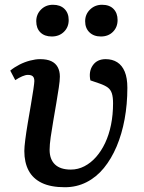

<svg xmlns="http://www.w3.org/2000/svg" viewBox="-20 -771 605 805"><path d="M252 14Q193 14 155.5 -4Q118 -22 100 -56Q82 -90 82 -138Q82 -154 86 -185.5Q90 -217 96.5 -255.5Q103 -294 109.5 -331.5Q116 -369 120 -396.5Q124 -424 124 -431Q124 -445 117.5 -451Q111 -457 97 -457Q87 -457 73 -451Q59 -445 44 -435L23 -475Q40 -489 61.5 -500Q83 -511 106 -517Q129 -523 148 -523Q177 -523 195 -514.5Q213 -506 222 -489.5Q231 -473 231 -450Q231 -433 226.5 -403.5Q222 -374 216 -338Q210 -302 203.5 -265Q197 -228 192.5 -196Q188 -164 188 -143Q188 -103 210.5 -81.5Q233 -60 277 -60Q307 -60 334 -74Q361 -88 383 -113Q405 -138 421 -172Q437 -206 445.5 -248Q454 -290 454 -338Q454 -364 449 -379.5Q444 -395 432 -404Q420 -413 397 -421L359 -434Q351 -471 369 -497Q387 -523 423 -523Q451 -523 471.5 -510Q492 -497 503 -470.5Q514 -444 514 -403Q514 -334 502.5 -271.5Q491 -209 469 -157Q447 -105 415.5 -66.5Q384 -28 342.5 -7Q301 14 252 14ZM132 -682Q132 -711 152 -731Q172 -751 202 -751Q233 -751 250.5 -733.5Q268 -716 268 -687Q268 -657 248 -637.5Q228 -618 197 -618Q167 -618 149.5 -635Q132 -652 132 -682ZM337 -682Q337 -711 357.5 -731Q378 -751 408 -751Q439 -751 456 -733.5Q473 -716 473 -687Q473 -657 453.5 -637.5Q434 -618 403 -618Q373 -618 355 -635.5Q337 -653 337 -682Z"/></svg>

Font: Literata 18pt Medium
Style: Italic
Weight: 500
Italic angle: -2°
Designer: Latin by Veronika Burian and Jose Scaglione. Greek by Irene Vlachou. Cyrillic by Vera Evstafieva
Foundry: TypeTogether
Version: Version 3.103;gftools[0.9.29]